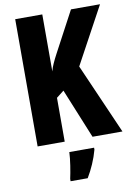

<svg xmlns="http://www.w3.org/2000/svg" viewBox="-100 -777 739 1061"><g transform="rotate(-10 269.0 -246.5)"><path d="M538 0 365 -395 538 -714H375L254 -487C235 -451 220 -420 214 -394V-714H62V0H214V-246L256 -279L370 0ZM368 72V61H229C228 101 216 173 208 208V221H304C331 176 354 124 368 72Z"/></g></svg>

Font: Noto Sans Lao UI ExtCond ExtBd
Style: Regular
Weight: 800
Width: 2
Designer: Monotype Design Team
Foundry: Monotype Imaging Inc.
Version: Version 2.000